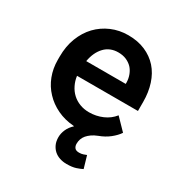

<svg xmlns="http://www.w3.org/2000/svg" viewBox="-171 -666 942 991"><g transform="rotate(30 300.0 -170.5)"><path d="M57.1 -245.6Q57.1 -194.8 74.2 -150.1Q91.3 -105.5 123.5 -71.8Q154.8 -38.1 199.5 -16.8Q244.1 4.4 296.4 8.3Q298.3 8.8 299.3 9Q300.3 9.3 301.3 9.3Q279.8 28.8 269.5 52.2Q259.3 75.7 259.3 98.1Q259.3 122.6 267.6 140.9Q275.9 159.2 290 171.9Q304.2 184.6 323.5 190.9Q342.8 197.3 364.7 197.3Q397.9 197.3 419.4 190.2Q440.9 183.1 454.6 175.8L433.6 104Q426.3 106.9 415.8 110.6Q405.3 114.3 391.1 114.3Q372.6 114.3 365 104.7Q357.4 95.2 357.4 80.6Q357.4 65.9 361.8 53Q366.2 40 376 28.3Q385.3 17.6 399.2 7.6Q413.1 -2.4 433.6 -10.3Q469.2 -23.4 495.6 -44.4Q522 -65.4 537.1 -87.9L472.2 -154.8Q448.2 -124 410.6 -107.9Q373 -91.8 331.5 -91.8Q301.3 -91.8 275.9 -101.6Q250.5 -111.3 231.4 -128.9Q211.9 -147 200 -171.6Q188 -196.3 184.6 -222.2V-224.1H547.4V-277.8Q547.4 -335.4 531.7 -383.5Q516.1 -431.6 485.8 -465.8Q455.1 -500 410.9 -519Q366.7 -538.1 309.6 -538.1Q256.3 -538.1 210.2 -518.3Q164.1 -498.5 129.9 -462.9Q95.7 -426.8 76.4 -376.7Q57.1 -326.7 57.1 -265.1ZM308.6 -435.5Q336.4 -435.5 357.2 -426.5Q377.9 -417.5 392.6 -402.3Q406.2 -387.7 414.3 -366.7Q422.4 -345.7 422.9 -322.8V-313.5H187.5Q192.4 -341.8 202.9 -364.3Q213.4 -386.7 229 -402.8Q244.1 -418.9 264.4 -427.2Q284.7 -435.5 308.6 -435.5Z"/></g></svg>

Font: Roboto Mono SemiBold
Style: Regular
Weight: 600
Monospace: yes
Designer: Google
Version: Version 3.000